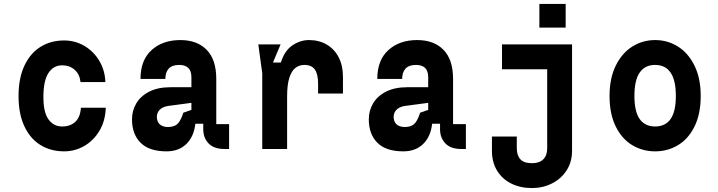

<svg xmlns="http://www.w3.org/2000/svg" viewBox="-20 -755 3640 973"><path d="M305 -550Q360.6 -550 407.6 -522.4Q454.6 -494.8 483.3 -446.6Q512 -398.4 514 -339H388Q384.4 -377.6 358.9 -400.8Q333.4 -424 295 -424Q251.4 -424 226 -385.8Q200.6 -347.6 200 -268Q199 -188.4 224.9 -151.2Q250.8 -114 295 -114Q336.4 -114 361.7 -137.7Q387 -161.4 390 -209H516Q514 -143 484.3 -92.8Q454.6 -42.6 407.1 -15.3Q359.6 12 305 12Q237.4 12 185.2 -20Q133 -52 103.5 -115Q74 -178 74 -268Q74 -358.4 103.5 -421.7Q133 -485 185.2 -517.5Q237.4 -550 305 -550Z M1141 0H1117Q1064 0 1037 -28.3Q1010 -56.6 1010 -100V-128H970Q962.6 -62.4 924.3 -25.2Q886 12 824 12Q736 12 692.5 -31.5Q649 -75 649 -150Q649 -194.2 670.8 -231.3Q692.6 -268.4 736.6 -290.7Q780.6 -313 844 -313H950V-363Q950 -395.6 934.2 -410.8Q918.4 -426 888.6 -426Q852.4 -426 835.2 -407.4Q818 -388.8 818 -355H692Q692 -450.4 748.2 -501.2Q804.4 -552 894 -552Q979.2 -552 1027.6 -502.3Q1076 -452.6 1076 -355V-126H1141ZM909 -183.8 950 -198V-233.8L832.8 -218.2Q802.8 -213.8 788 -197.4Q773.2 -181 775 -157.8Q777.4 -131.2 796.2 -119.9Q815 -108.6 844.4 -112.2Q871.4 -115.2 885.2 -133.4Q899 -151.6 909 -183.8Z M1309 -384 1289 -530H1402L1363.2 -438H1403.2Q1422.4 -499 1462.4 -525.5Q1502.4 -552 1546 -552Q1597.2 -552 1636.4 -528.8Q1675.6 -505.6 1696.8 -463.6Q1718 -421.6 1718 -366V-281H1592V-330Q1592 -380.4 1575.2 -403.2Q1558.4 -426 1523 -426Q1497 -426 1477.4 -411.2Q1457.8 -396.4 1446.4 -361.1Q1435 -325.8 1435 -267V0H1309Z M2341 0H2317Q2264 0 2237 -28.3Q2210 -56.6 2210 -100V-128H2170Q2162.6 -62.4 2124.3 -25.2Q2086 12 2024 12Q1936 12 1892.5 -31.5Q1849 -75 1849 -150Q1849 -194.2 1870.8 -231.3Q1892.6 -268.4 1936.6 -290.7Q1980.6 -313 2044 -313H2150V-363Q2150 -395.6 2134.2 -410.8Q2118.4 -426 2088.6 -426Q2052.4 -426 2035.2 -407.4Q2018 -388.8 2018 -355H1892Q1892 -450.4 1948.2 -501.2Q2004.4 -552 2094 -552Q2179.2 -552 2227.6 -502.3Q2276 -452.6 2276 -355V-126H2341ZM2109 -183.8 2150 -198V-233.8L2032.8 -218.2Q2002.8 -213.8 1988 -197.4Q1973.2 -181 1975 -157.8Q1977.4 -131.2 1996.2 -119.9Q2015 -108.6 2044.4 -112.2Q2071.4 -115.2 2085.2 -133.4Q2099 -151.6 2109 -183.8Z M2846.6 -734.9V-615H2713.4V-734.9ZM2599 -63V-3Q2599 32.6 2617.2 52.3Q2635.4 72 2676 72Q2713.6 72 2733.3 52.3Q2753 32.6 2753 -3V-404H2524V-530H2879V9Q2879 65.4 2851.5 108.2Q2824 151 2777.5 174.5Q2731 198 2676 198Q2617 198 2571 175.2Q2525 152.4 2499 109.7Q2473 67 2473 9V-63Z M3300 -426Q3248.4 -426 3221.7 -387.2Q3195 -348.4 3195 -269Q3195 -189.6 3221.7 -151.8Q3248.4 -114 3300 -114Q3351.6 -114 3378.3 -151.8Q3405 -189.6 3405 -269Q3405 -348.4 3378.3 -387.2Q3351.6 -426 3300 -426ZM3300 -552Q3363 -552 3415.5 -519.2Q3468 -486.4 3499.5 -422.4Q3531 -358.4 3531 -269Q3531 -177.6 3499.8 -114.3Q3468.6 -51 3416.1 -19.5Q3363.6 12 3300 12Q3236.4 12 3183.9 -19.5Q3131.4 -51 3100.2 -114.3Q3069 -177.6 3069 -269Q3069 -358.4 3100.5 -422.4Q3132 -486.4 3184.5 -519.2Q3237 -552 3300 -552Z"/></svg>

Font: Fliege Mono Thin
Style: Regular
Weight: 100
Version: Version 0.020;Glyphs 3.3 (3306)